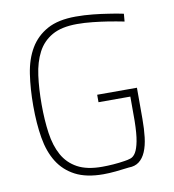

<svg xmlns="http://www.w3.org/2000/svg" viewBox="-81 -780 779 861"><g transform="rotate(-10 308.5 -350.0)"><path d="M355 -347H536V-205Q536 -159 531.5 -121.5Q527 -84 515.5 -57Q504 -30 485 -15.5Q466 -1 438 -1Q408 3 377.5 6Q347 9 321 9Q244 9 194 -17Q144 -43 115 -89.5Q86 -136 75 -201.5Q64 -267 64 -347Q64 -425 74 -491.5Q84 -558 112.5 -606Q141 -654 191 -681.5Q241 -709 321 -709Q360 -709 398.5 -705Q437 -701 468 -696Q504 -691 536 -684L533 -649Q498 -656 461 -662Q429 -667 392 -671Q355 -675 321 -675Q250 -675 207 -650.5Q164 -626 141 -582Q118 -538 110 -478Q102 -418 102 -347Q102 -276 110.5 -216.5Q119 -157 142.5 -114.5Q166 -72 209 -48.5Q252 -25 321 -25Q345 -25 372 -27Q399 -29 424 -33Q439 -35 452.5 -39.5Q466 -44 476 -60.5Q486 -77 492.5 -110Q499 -143 500 -202V-313H355Z"/></g></svg>

Font: Panefresco 1wt
Style: Regular
Weight: 250
Version: Version 1.000